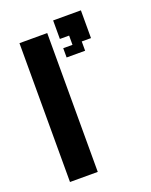

<svg xmlns="http://www.w3.org/2000/svg" viewBox="-117 -658 567 722"><g transform="rotate(-20 166.5 -296.5)"><path d="M185.2 -481.5H222.2V-518.5H185.2V-592.6H296.3V-481.5H259.3V-444.4H185.2ZM37 -555.6H148.1V0H37Z"/></g></svg>

Font: Jersey 15
Style: Regular
Weight: 400
Designer: Sarah Cadigan-Fried
Version: Version 1.001; ttfautohint (v1.8.4.7-5d5b)